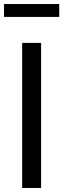

<svg xmlns="http://www.w3.org/2000/svg" viewBox="-47 -933 314 953"><path d="M63 0V-720H157V0ZM-27 -849V-913H247V-849Z"/></svg>

Font: Instrument Sans Condensed Medium
Style: Regular
Weight: 500
Width: 3
Designer: Rodrigo Fuenzalida
Foundry: fragTYPE
Version: Version 1.000;gftools[0.9.28]